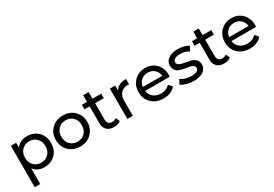

<svg xmlns="http://www.w3.org/2000/svg" viewBox="47 -1680 4155 2907"><g transform="rotate(-30 2125.0 -226.0)"><path d="M372 -535Q489 -535 564.5 -460Q640 -385 640 -265Q640 -144 564.5 -69Q489 6 372 6Q253 6 187 -80V194H91V-530H183V-446Q248 -535 372 -535ZM364 -78Q442 -78 492.5 -129.5Q543 -181 543 -265Q543 -348 492.5 -399.5Q442 -451 364 -451Q287 -451 236.5 -399.5Q186 -348 186 -265Q186 -181 236.5 -129.5Q287 -78 364 -78Z M1000 6Q880 6 802 -70.5Q724 -147 724 -265Q724 -383 802 -459Q880 -535 1000 -535Q1120 -535 1197.5 -459Q1275 -383 1275 -265Q1275 -147 1197 -70.5Q1119 6 1000 6ZM1000 -78Q1077 -78 1127.5 -129.5Q1178 -181 1178 -265Q1178 -349 1128 -400Q1078 -451 1000 -451Q922 -451 871.5 -400Q821 -349 821 -265Q821 -181 871.5 -129.5Q922 -78 1000 -78Z M1676 -100 1706 -31Q1663 6 1590 6Q1510 6 1466 -37Q1422 -80 1422 -160V-451H1332V-530H1422V-646H1518V-530H1670V-451H1518V-164Q1518 -121 1539.5 -98Q1561 -75 1601 -75Q1645 -75 1676 -100Z M1914 -441Q1966 -535 2107 -535V-442Q2099 -443 2085 -443Q2007 -443 1962.5 -396.5Q1918 -350 1918 -264V0H1822V-530H1914Z M2699 -262Q2699 -251 2697 -233H2267Q2276 -163 2328.5 -120.5Q2381 -78 2459 -78Q2554 -78 2612 -142L2665 -80Q2591 6 2456 6Q2329 6 2250 -70Q2171 -146 2171 -265Q2171 -382 2246.5 -458.5Q2322 -535 2437 -535Q2552 -535 2625.5 -459.5Q2699 -384 2699 -262ZM2267 -302H2607Q2599 -369 2552.5 -411.5Q2506 -454 2437 -454Q2368 -454 2321.5 -412Q2275 -370 2267 -302Z M2984 6Q2919 6 2859 -11.5Q2799 -29 2765 -56L2805 -132Q2882 -77 2991 -77Q3117 -77 3117 -149Q3117 -177 3092 -193Q3067 -209 3030 -214Q2993 -219 2949.5 -228Q2906 -237 2869 -249.5Q2832 -262 2807 -294.5Q2782 -327 2782 -376Q2782 -448 2842 -491.5Q2902 -535 3003 -535Q3122 -535 3196 -487L3155 -411Q3090 -453 3002 -453Q2941 -453 2909 -433Q2877 -413 2877 -380Q2877 -346 2911.5 -328.5Q2946 -311 2995.5 -303.5Q3045 -296 3094.5 -285Q3144 -274 3178.5 -241Q3213 -208 3213 -151Q3213 -79 3151.5 -36.5Q3090 6 2984 6Z M3601 -100 3631 -31Q3588 6 3515 6Q3435 6 3391 -37Q3347 -80 3347 -160V-451H3257V-530H3347V-646H3443V-530H3595V-451H3443V-164Q3443 -121 3464.5 -98Q3486 -75 3526 -75Q3570 -75 3601 -100Z M4208 -262Q4208 -251 4206 -233H3776Q3785 -163 3837.5 -120.5Q3890 -78 3968 -78Q4063 -78 4121 -142L4174 -80Q4100 6 3965 6Q3838 6 3759 -70Q3680 -146 3680 -265Q3680 -382 3755.5 -458.5Q3831 -535 3946 -535Q4061 -535 4134.5 -459.5Q4208 -384 4208 -262ZM3776 -302H4116Q4108 -369 4061.5 -411.5Q4015 -454 3946 -454Q3877 -454 3830.5 -412Q3784 -370 3776 -302Z"/></g></svg>

Font: Montserrat
Style: Regular
Weight: 500
Designer: Julieta Ulanovsky
Foundry: Julieta Ulanovsky
Version: Version 7.200;PS 007.200;hotconv 1.0.88;makeotf.lib2.5.64775